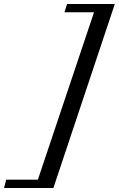

<svg xmlns="http://www.w3.org/2000/svg" viewBox="-142 -767 594 960"><path d="M-122.1 172.9 -110.8 131.3H47.4L328.1 -705.6H180.2L193.4 -747.1H432.1L125 172.9Z"/></svg>

Font: Elstob 8pt Medium
Style: Italic
Weight: 500
Italic angle: -20°
Designer: Peter S. Baker
Version: Version 1.015